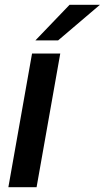

<svg xmlns="http://www.w3.org/2000/svg" viewBox="-20 -783 438 803"><path d="M133 0H15L114 -559H232ZM223 -614H128L271 -763H398Z"/></svg>

Font: Open Sauce One SemiBold Italic
Style: Regular
Weight: 600
Italic angle: -10°
Designer: Alfredo Marco Pradil
Foundry: Creative Sauce Fz LLC
Version: Version 1.477